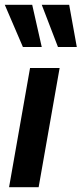

<svg xmlns="http://www.w3.org/2000/svg" viewBox="-31 -785 342 805"><path d="M95 -500H219L131 0H7ZM65 -588 -11 -765H104L144 -588ZM212 -588 144 -765H259L291 -588Z"/></svg>

Font: Cabin
Style: Bold Italic
Weight: 700
Italic angle: -7°
Designer: Pablo Impallari
Foundry: Pablo Impallari. http://www.impallari.com Igino Marini. http://www.ikern.com
Version: Version 2.200